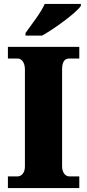

<svg xmlns="http://www.w3.org/2000/svg" viewBox="-20 -951 440 971"><path d="M109 -784V-771H193C259 -808 365 -886 389 -921V-931H206C187 -886 136 -823 109 -784ZM20 0H381V-59H330C311 -59 294 -78 294 -110V-599C294 -639 307 -655 330 -655H381V-714H20V-655H70C86 -655 106 -639 106 -600V-108C106 -75 86 -59 70 -59H20Z"/></svg>

Font: Noto Serif Sinhala SemiCondensed Black
Style: Regular
Weight: 900
Width: 4
Designer: Jelle Bosma - Monotype Design Team
Foundry: Monotype Imaging Inc.
Version: Version 2.007